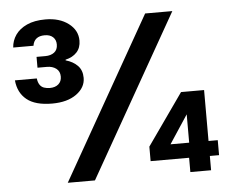

<svg xmlns="http://www.w3.org/2000/svg" viewBox="-51 -771 993 830"><g transform="rotate(-5 445.5 -356.0)"><path d="M173 -347Q100 -347 63 -377Q26 -407 21 -461H116Q118 -444 125 -433.5Q132 -423 143.5 -419Q155 -415 169 -415Q192 -415 206 -427Q220 -439 220 -460Q220 -483 204 -495Q188 -507 164 -507H123V-554H161Q185 -554 200 -565.5Q215 -577 215 -600Q215 -620 202 -632Q189 -644 166 -644Q143 -644 130 -633.5Q117 -623 114 -603H26Q28 -633 45 -657.5Q62 -682 94.5 -697Q127 -712 175 -712Q236 -712 275 -682.5Q314 -653 314 -608Q314 -577 296 -557.5Q278 -538 247 -531V-528Q279 -519 298.5 -499Q318 -479 318 -446Q318 -404 278.5 -375.5Q239 -347 173 -347ZM210 0 607 -700H725L328 0ZM742 0V-62H575V-125L732 -348H832V-127H872V-62H832V0ZM667 -127H748V-250Z"/></g></svg>

Font: DM Sans 24pt SemiBold
Style: Regular
Weight: 600
Designer: Colophon Foundry, Jonny Pinhorn
Foundry: Colophon Foundry
Version: Version 4.004;gftools[0.9.30]